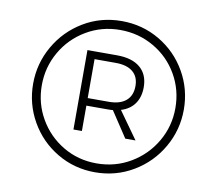

<svg xmlns="http://www.w3.org/2000/svg" viewBox="-76 -774 927 850"><g transform="rotate(10 387.0 -349.0)"><path d="M743 -350Q743 -259 698 -180.5Q653 -102 575 -55.5Q497 -9 403 -9Q310 -9 232.5 -55Q155 -101 110.5 -179Q66 -257 66 -348Q66 -439 111 -517.5Q156 -596 233.5 -642.5Q311 -689 405 -689Q498 -689 575.5 -643.5Q653 -598 698 -520Q743 -442 743 -350ZM705 -350Q705 -432 665.5 -500.5Q626 -569 557 -609Q488 -649 405 -649Q322 -649 253 -608Q184 -567 144.5 -498Q105 -429 105 -348Q105 -267 144.5 -198.5Q184 -130 252 -89.5Q320 -49 403 -49Q487 -49 556 -90Q625 -131 665 -200Q705 -269 705 -350ZM469 -301 556 -179H510L434 -294Q426 -293 410 -293H315V-179H277V-536H410Q478 -536 514.5 -505Q551 -474 551 -417Q551 -373 530 -343Q509 -313 469 -301ZM410 -327Q460 -327 487 -350Q514 -373 514 -416Q514 -458 487 -480Q460 -502 410 -502H315V-327Z"/></g></svg>

Font: Gontserrat Light
Style: Italic
Weight: 300
Italic angle: -11.3°
Designer: Julieta Ulanovsky
Foundry: Julieta Ulanovsky
Version: Version 6.001